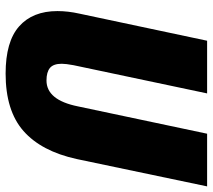

<svg xmlns="http://www.w3.org/2000/svg" viewBox="-56 -674 740 667"><g transform="rotate(90 313.5 -340.0)"><path d="M18 -170Q18 -207 27 -247L121 -690H304L206 -226Q201 -199 201 -185Q201 -156 215.5 -144Q230 -132 259 -132Q327 -132 349 -241L444 -690H627L532 -237Q505 -114 434.5 -52Q364 10 235 10Q124 10 71 -37Q18 -84 18 -170Z"/></g></svg>

Font: Decalotype Black Italic
Style: Regular
Weight: 900
Italic angle: -12°
Designer: Alfredo Marco Pradil
Foundry: Alfredo Marco Pradil
Version: Version 1.0